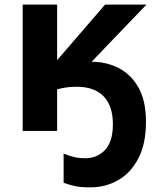

<svg xmlns="http://www.w3.org/2000/svg" viewBox="-20 -566 693 830"><path d="M611 -40Q611 56 578 119Q545 182 490.5 213Q436 244 370 244Q329 244 304 238.5Q279 233 255 224V98Q277 107 299 112.5Q321 118 349 118Q399 118 433.5 83Q468 48 468 -30Q468 -108 428 -149.5Q388 -191 311 -191Q282 -191 260 -187Q238 -183 227 -180V0H78V-546H227V-306L434 -546H613L376 -299Q441 -299 494.5 -271Q548 -243 579.5 -186Q611 -129 611 -40Z"/></svg>

Font: Noto IKEA Simplified Chinese
Style: Bold
Weight: 700
Designer: Monotype Design Team
Foundry: Monotype Imaging Inc.
Version: Version 1.100